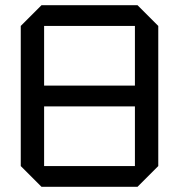

<svg xmlns="http://www.w3.org/2000/svg" viewBox="-20 -720 690 740"><path d="M60 -80V-620L140 -700H510L590 -620V-80L510 0H140ZM150 -620V-390H500V-620ZM150 -80H500V-310H150Z"/></svg>

Font: Tektur
Style: Regular
Weight: 400
Designer: Adam Jagosz
Foundry: Adam Jagosz
Version: Version 1.005;gftools[0.9.30]